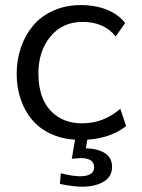

<svg xmlns="http://www.w3.org/2000/svg" viewBox="-20 -533 551 747"><path d="M466.8 -443.4 430.2 -391.1Q384.8 -447.8 301.3 -447.8Q222.7 -447.8 176 -390.6Q129.4 -333.5 129.4 -248Q129.4 -191.4 147.2 -148.4Q165 -105.5 204.3 -79.3Q243.7 -53.2 300.3 -53.2Q382.8 -53.2 448.2 -109.9L470.7 -42.5Q402.8 11.2 293.9 11.2Q233.4 11.2 185.3 -9Q137.2 -29.3 106.9 -64.5Q76.7 -99.6 60.8 -145.8Q44.9 -191.9 44.9 -245.6Q44.9 -300.8 61.8 -349.4Q78.6 -397.9 109.6 -434.3Q140.6 -470.7 188.2 -491.9Q235.8 -513.2 293.9 -513.2Q352.1 -513.2 396.7 -494.9Q441.4 -476.6 466.8 -443.4ZM212.9 182.6 216.8 141.1Q262.7 152.8 290.5 152.8Q346.2 152.8 346.2 117.7Q346.2 82 293 82Q292 82 289.3 82.3Q286.6 82.5 282.5 83Q278.3 83.5 274.9 83.5L259.3 84.5L275.4 -8.3H322.8L314 43.9Q358.9 44.9 387.5 62.5Q416 80.1 416 116.7Q416 154.3 383.3 173.8Q350.6 193.4 298.3 193.4Q267.6 193.4 212.9 182.6Z"/></svg>

Font: RGR Online_21
Style: Regular
Weight: 400
Italic angle: -12°
Designer: vernon adams
Foundry: vernon adams
Version: Version 1.000